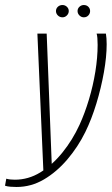

<svg xmlns="http://www.w3.org/2000/svg" viewBox="-97 -629 446 765"><path d="M-31 116Q-43 116 -55.5 115Q-68 114 -77 111L-72 83Q-65 85 -57 86Q-49 87 -38 87Q16 87 63.5 58Q111 29 151.5 -21Q192 -71 220 -132Q241 -178 257.5 -233Q274 -288 283 -344Q292 -400 292 -450Q292 -466 291 -477.5Q290 -489 288 -495H325Q328 -477 328 -453Q328 -403 317 -341Q306 -279 287 -216.5Q268 -154 243 -103Q214 -44 171.5 6Q129 56 78 86Q27 116 -31 116ZM76 56 52 -495H89L110 47ZM152 -560Q141 -560 133.5 -567.5Q126 -575 126 -585Q126 -595 133.5 -602Q141 -609 152 -609Q162 -609 169.5 -602Q177 -595 177 -585Q177 -575 169.5 -567.5Q162 -560 152 -560ZM237 -560Q227 -560 219.5 -567.5Q212 -575 212 -585Q212 -595 219.5 -602Q227 -609 237 -609Q248 -609 255 -602Q262 -595 262 -585Q262 -575 255 -567.5Q248 -560 237 -560Z"/></svg>

Font: Alumni Sans ExtraLight
Style: Italic
Weight: 250
Italic angle: -8°
Version: Version 1.016